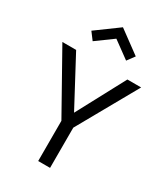

<svg xmlns="http://www.w3.org/2000/svg" viewBox="-223 -1003 959 1100"><g transform="rotate(30 256.5 -453.0)"><path d="M295.5 0H217V-266L-4 -660H87L256.5 -342.5L426 -660H517L295.5 -266ZM365.5 -750 254.5 -831 144 -750.5 107.5 -799 254.5 -906.5 401.5 -798.5Z"/></g></svg>

Font: Lucymar Sans
Style: Regular
Weight: 400
Foundry: The League of Moveable Type (original font) / Main changes by Cristiano Sobral with portions from Mirco Monsees
Version: Version 2.001;August 30, 2020;FontCreator 13.0.0.2681 64-bit